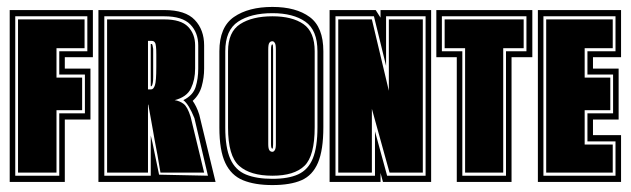

<svg xmlns="http://www.w3.org/2000/svg" viewBox="-20 -525 1820 554"><path d="M8 0V-496H248V-360H167V-327H241V-180H167V0ZM24 -18H151V-198H225V-310H151V-377H232V-478H24ZM32 -27V-469H224V-386H143V-301H217V-207H143V-27Z M264 0V-496H454Q515 -496 542 -467.5Q569 -439 569 -394V-327Q569 -301 562 -276Q555 -251 536 -234Q541 -227 546 -217Q551 -207 555 -194L602 0ZM281 -18H415V-134L420 -113Q422 -103 424 -93.5Q426 -84 428 -74L439 -21L580 -18L541 -184Q525 -224 509 -236Q537 -250 544.5 -274Q552 -298 552 -327V-394Q552 -431 529 -454.5Q506 -478 454 -478H281ZM289 -27V-469H454Q502 -469 522.5 -448Q543 -427 543 -394V-327Q543 -295 531 -270Q519 -245 484 -236Q498 -234 509.5 -225.5Q521 -217 530 -188L569 -27H443Q439 -53 434.5 -77Q430 -101 426 -122Q425 -129 422 -145Q419 -161 416 -178.5Q413 -196 410.5 -209Q408 -222 408 -223H407V-27ZM407 -267H416Q423 -267 427 -279Q431 -290 431 -333Q431 -353 431 -368Q431 -383 430 -391Q429 -407 418 -407H407ZM415 -276V-398H418Q420 -398 422 -384V-333Q422 -315 422 -303.5Q422 -292 421 -287Q419 -276 416 -276Z M766 9Q715 9 681 -5Q647 -19 630 -55Q613 -91 613 -157V-377Q613 -447 655 -476Q697 -505 766 -505Q834 -505 873.5 -476Q913 -447 913 -377V-158Q913 -92 897.5 -55.5Q882 -19 850 -5Q818 9 766 9ZM766 -9Q812 -9 840.5 -22Q869 -35 882.5 -67.5Q896 -100 896 -158V-377Q896 -438 861 -462.5Q826 -487 766 -487Q704 -487 667 -462.5Q630 -438 630 -377V-157Q630 -99 644.5 -66.5Q659 -34 689.5 -21.5Q720 -9 766 -9ZM766 -18Q702 -18 670 -46.5Q638 -75 638 -157V-377Q638 -433 673 -455.5Q708 -478 766 -478Q823 -478 855.5 -455.5Q888 -433 888 -377V-158Q888 -75 858.5 -46.5Q829 -18 766 -18ZM766 -87Q770 -87 773 -92Q776 -97 776 -109V-382Q776 -397 773 -401Q770 -406 766 -406Q760 -406 757 -401Q754 -397 754 -382V-109Q754 -97 757 -92Q760 -87 766 -87ZM766 -96Q762 -96 762 -109V-382Q762 -397 766 -397Q768 -397 768 -382V-109Q768 -96 766 -96Z M931 0V-496H1064L1078 -474V-496H1224V0H1085L1078 -26V0ZM948 -18H1062V-146L1097 -18H1208V-478H1094V-335L1059 -478H948ZM956 -27V-469H1053L1102 -263V-469H1200V-27H1104L1053 -211V-27Z M1298 0V-360H1239V-496H1516V-360H1456V0ZM1314 -18H1440V-377H1499V-478H1255V-377H1314ZM1322 -27V-386H1263V-469H1491V-386H1432V-27Z M1532 0V-496H1772V-360H1691V-327H1765V-180H1691V-135H1772V0ZM1548 -18H1756V-117H1675V-198H1749V-310H1675V-377H1756V-478H1548ZM1556 -27V-469H1748V-386H1667V-301H1741V-207H1667V-108H1748V-27Z"/></svg>

Font: Alumni Sans Collegiate One SC
Style: Regular
Weight: 400
Designer: Robert E. Leuschke
Foundry: Robert E. Leuschke
Version: Version 1.100